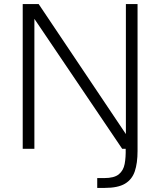

<svg xmlns="http://www.w3.org/2000/svg" viewBox="-20 -727 783 938"><path d="M455 191V143H489Q538 143 560.5 124.5Q583 106 589 74Q595 42 594 0H577L148 -635V0H91V-707H169L595 -72V-707H652V11Q652 70 638.5 110Q625 150 590.5 170.5Q556 191 492 191Z"/></svg>

Font: Onest ExtraLight
Style: Regular
Weight: 250
Designer: Dmitri Voloshin, Andrey Kudryavtsev
Foundry: Dmitri Voloshin, Andrey Kudryavtsev
Version: Version 1.000;gftools[0.9.33]